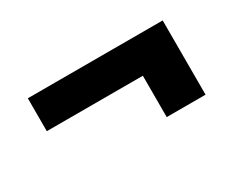

<svg xmlns="http://www.w3.org/2000/svg" viewBox="-51 -548 682 561"><g transform="rotate(-30 290.0 -267.0)"><path d="M62 -391.5H517V-141H386V-280.5H62Z"/></g></svg>

Font: LatoHex
Style: Regular
Weight: 900
Designer: Lukasz Dziedzic
Foundry: tyPoland Lukasz Dziedzic
Version: Version 1.104; Western+Polish opensource